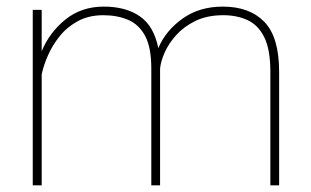

<svg xmlns="http://www.w3.org/2000/svg" viewBox="-20 -558 936 578"><path d="M461.9 -351.6V0H435.5V-351.6Q435.5 -415 417 -449.7Q398.4 -484.4 365.7 -498.3Q333 -512.2 291 -512.2Q247.1 -512.2 214.4 -494.4Q181.6 -476.6 159.4 -448.7Q137.2 -420.9 124 -390.4Q110.8 -359.9 105.5 -334V0H78.6V-528.3H105.5V-403.8Q128.9 -460.4 177 -499.3Q225.1 -538.1 292.5 -538.1Q358.9 -538.1 401.1 -508.8Q443.4 -479.5 456.5 -413.1Q478.5 -465.3 529.1 -501.7Q579.6 -538.1 650.9 -538.1Q731 -538.1 775.6 -492.4Q820.3 -446.8 820.3 -341.8V0H793.9V-341.8Q793.9 -409.2 775.4 -446.3Q756.8 -483.4 724.1 -498Q691.4 -512.7 649.4 -512.2Q602.5 -511.7 568.1 -494.9Q533.7 -478 510.7 -452.6Q487.8 -427.2 475.8 -400.1Q463.9 -373 461.9 -351.6Z"/></svg>

Font: Vazirmatn UI FD Thin
Style: Regular
Weight: 100
Designer: Saber Rastikerdar
Foundry: Saber Rastikerdar
Version: Version 33.003